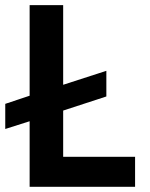

<svg xmlns="http://www.w3.org/2000/svg" viewBox="-27 -718 576 738"><path d="M86.9 0V-252L-6.8 -222.2V-318.8L86.9 -350.1V-698.2H215.8V-392.1L381.8 -445.8V-347.2L215.8 -293V-115.2H492.2V0Z"/></svg>

Font: Anuphan SemiBold
Style: Bold
Weight: 600
Designer: Mike Abbink, Paul van der Laan, Pieter van Rosmalen, Mint Tantisuwanna
Foundry: Bold Monday; Cadson Demak
Version: Version 3.002;hotconv 1.0.109;makeotfexe 2.5.65596